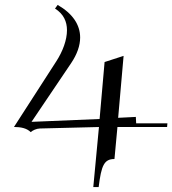

<svg xmlns="http://www.w3.org/2000/svg" viewBox="-20 -651 700 780"><path d="M382 -135 359 109H380.8C391.6 21 403 -5 445 -5L457.1 -135H534.1H658.8L660.1 -150H533.2L531.8 -176L460 -172.4L482.1 -424L404.9 -399L384.6 -167.6L108.1 -156L268.8 -394.2C293.4 -430.7 305.6 -465.9 305.6 -498.6C305.6 -550.5 274.9 -596.1 214.3 -631L203.5 -616.2C238.4 -594.4 252.1 -563.2 252.1 -528.4C252.1 -488.1 234.8 -442.4 208.9 -402.2L36.8 -135.2C64.5 -135 88.5 -130.5 104.8 -114.2C112.4 -121.3 127.9 -128.6 142 -129Z"/></svg>

Font: Galberik
Style: Regular
Weight: 400
Designer: Gluk
Foundry: Gluk
Version: Version 0.50